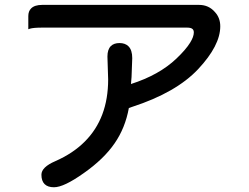

<svg xmlns="http://www.w3.org/2000/svg" viewBox="-20 -726 1040 801"><path d="M205.1 55.2Q179.2 55.2 166 42Q152.8 28.8 152.8 2.9Q152.8 -28.8 210.9 -53.7Q285.2 -86.4 334 -135.7Q431.2 -232.9 431.2 -394.5L428.2 -490.2Q428.2 -519.5 442.4 -533.7Q455.1 -546.4 478.8 -546.4Q502.4 -546.4 516.1 -532.7Q531.7 -517.1 531.7 -483.4L528.8 -404.8Q527.8 -390.1 526.4 -375.5Q644 -413.1 715.8 -481.4Q755.4 -519 773.4 -548.3Q788.6 -572.8 788.6 -590.8Q788.6 -599.6 783.7 -604.5Q777.3 -610.8 760.7 -610.8H156.2Q120.1 -610.8 105 -606.4L98.1 -604V-659.2Q98.1 -679.2 109.9 -690.9Q124.5 -705.6 156.2 -705.6H810.5Q851.1 -705.6 877 -675.3Q898.9 -651.4 898.9 -616.2Q898.9 -536.1 806.6 -437.5Q714.8 -339.8 531.7 -280.3L517.6 -275.4Q502.4 -191.9 458 -127.9Q413.1 -62.5 329.6 -3.9Q287.6 25.9 256.8 40.5Q226.1 55.2 205.1 55.2Z"/></svg>

Font: YuPearl-Medium
Style: Medium
Weight: 500
Designer: Max Yao
Foundry: Max-Everyday
Version: Version 1.011; ttfautohint (v1.8.3)